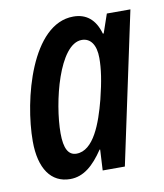

<svg xmlns="http://www.w3.org/2000/svg" viewBox="-68 -607 577 674"><g transform="rotate(-10 220.0 -270.0)"><path d="M129 10C177 10 213 -22 248 -74H250L246 0H325L440 -540H356L333 -473H330C315 -526 283 -550 238 -550C89 -550 22 -291 22 -143C22 -46 61 10 129 10ZM166 -74C137 -74 123 -100 123 -154C123 -263 172 -464 253 -464C284 -464 303 -438 303 -391C303 -353 297 -310 281 -246C260 -165 227 -74 166 -74Z"/></g></svg>

Font: Noto Sans UI Condensed Medium
Style: Italic
Weight: 500
Width: 3
Italic angle: -12°
Designer: Monotype Design Team
Foundry: Monotype Imaging Inc.
Version: Version 1.901